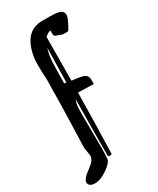

<svg xmlns="http://www.w3.org/2000/svg" viewBox="-253 -736 819 997"><g transform="rotate(-30 157.0 -237.0)"><path d="M140.1 -537.6C138.2 -468.6 136.7 -399.6 135.7 -330.6L123.5 -333L124.5 -397C125.2 -453 127.8 -489.9 132.3 -507.8C136.9 -525.7 139.5 -535.6 140.1 -537.6ZM199.2 -582.5V-582C200.2 -574.9 203.3 -570.6 208.5 -569.3H209.5L243.7 -556.6L275.4 -556.2C277.7 -556.2 284.4 -567.1 295.7 -588.9C306.9 -610.7 312.5 -626.2 312.5 -635.5C312.5 -644.8 308.1 -653 299.3 -660.2C290.5 -667.3 267.3 -670.9 229.5 -670.9H180.2C170.7 -670.9 160.2 -669.1 148.4 -665.5C98 -650.9 66.7 -603.8 54.7 -524.4C53.4 -515.6 52.7 -501.1 52.7 -480.7C52.7 -460.4 53.7 -431.6 55.7 -394.5L52.7 -212.4L45.9 9.3L53.7 58.6C53.7 76.8 42.9 93.8 21.2 109.6C-0.4 125.4 -15.1 137.7 -22.7 146.5C-30.4 155.3 -34.2 163.4 -34.2 170.9V177.7H-32.7C-29.5 190.8 -16.8 197.3 5.1 197.3C27.1 197.3 51.5 187.8 78.4 168.9C105.2 150.1 119.6 134.2 121.6 121.3C123.5 108.5 124.5 84.6 124.5 49.8L123 -146.5C123 -178.1 124.2 -198.6 126.5 -208.3C128.7 -217.9 131.3 -225.3 134.3 -230.5C132.3 -118.8 131.3 -6.8 131.3 105.5C131.3 109.4 135.1 111.3 142.6 111.3C150.1 111.3 153.8 109.4 153.8 105.5C157.4 -14.3 160.2 -134.6 162.1 -255.4L255.4 -252.9V-277.8C255.4 -292.8 250.3 -303.5 240.2 -310.1C230.1 -316.6 204.4 -321.8 163.1 -325.7C164.1 -413.2 164.7 -501 165 -588.9C167.6 -591.1 172.6 -594.4 179.9 -598.6C187.3 -602.9 192.1 -605.2 194.6 -605.7C197 -606.2 198.4 -606.1 198.7 -605.5Z"/></g></svg>

Font: Drukaatie burti
Style: Regular
Weight: 400
Version: Version 0.14.4